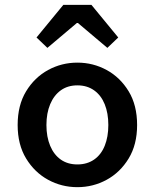

<svg xmlns="http://www.w3.org/2000/svg" viewBox="-20 -762 640 794"><path d="M300 12Q235 12 179 -18.5Q123 -49 88 -106.5Q53 -164 53 -245Q53 -327 88 -384.5Q123 -442 179 -472.5Q235 -503 300 -503Q365 -503 421 -472.5Q477 -442 512 -384.5Q547 -327 547 -245Q547 -164 512 -106.5Q477 -49 421 -18.5Q365 12 300 12ZM300 -82Q340 -82 369 -102Q398 -122 413 -159Q428 -196 428 -245Q428 -294 413 -331Q398 -368 369 -388.5Q340 -409 300 -409Q260 -409 231.5 -388.5Q203 -368 187.5 -331Q172 -294 172 -245Q172 -196 187.5 -159Q203 -122 231.5 -102Q260 -82 300 -82ZM176 -564 131 -607 242 -742H358L469 -607L424 -564L302 -667H298Z"/></svg>

Font: Source Code Pro SemiBold
Style: Regular
Weight: 600
Monospace: yes
Designer: Paul D. Hunt, Teo Tuominen
Foundry: Adobe Systems Incorporated
Version: Version 1.018;hotconv 1.0.116;makeotfexe 2.5.65601